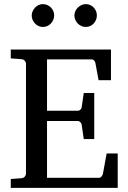

<svg xmlns="http://www.w3.org/2000/svg" viewBox="-20 -911 623 931"><path d="M32.2 0V-43L84 -46.9Q94.7 -47.9 100.3 -54.7Q106 -61.5 106 -68.8V-602.1Q106 -609.4 100.3 -616.2Q94.7 -623 84 -624L32.2 -627.9V-670.9H518.1V-522H458L442.9 -604Q441.9 -611.3 436.8 -617.2Q431.6 -623 424.8 -623H208V-374H357.9Q364.7 -374 370.4 -379.9Q376 -385.7 376 -391.1L386.2 -460H437V-236.8H386.2L376 -306.2Q376 -311.5 370.1 -317.9Q364.3 -324.2 357.9 -324.2H208V-48.8H460.9Q467.3 -48.8 472.7 -55.7Q478 -62.5 479 -67.9L497.1 -167H550.8V0ZM242.7 -836.4Q242.7 -825.2 238.3 -814.9Q233.9 -804.7 226.6 -796.9Q219.2 -789.1 209.2 -784.7Q199.2 -780.3 188 -780.3Q176.8 -780.3 167 -784.7Q157.2 -789.1 149.9 -796.9Q142.6 -804.7 138.2 -814.5Q133.8 -824.2 133.8 -835.4Q133.8 -846.2 138.2 -856.2Q142.6 -866.2 149.9 -874Q157.2 -881.8 167 -886.5Q176.8 -891.1 188 -891.1Q199.2 -891.1 209.2 -886.7Q219.2 -882.3 226.6 -875Q233.9 -867.7 238.3 -857.7Q242.7 -847.7 242.7 -836.4ZM449.7 -836.4Q449.7 -825.2 445.6 -814.9Q441.4 -804.7 434.1 -796.9Q426.8 -789.1 417 -784.7Q407.2 -780.3 396 -780.3Q384.8 -780.3 374.8 -784.7Q364.7 -789.1 357.2 -796.9Q349.6 -804.7 345.2 -814.9Q340.8 -825.2 340.8 -836.4Q340.8 -846.7 345.2 -856.7Q349.6 -866.7 357.4 -874.3Q365.2 -881.8 375 -886.5Q384.8 -891.1 396 -891.1Q407.2 -891.1 417 -886.7Q426.8 -882.3 434.1 -874.8Q441.4 -867.2 445.6 -857.2Q449.7 -847.2 449.7 -836.4Z"/></svg>

Font: Charis SIL Afr
Style: Regular
Weight: 400
Foundry: SIL International
Version: Version 5.000